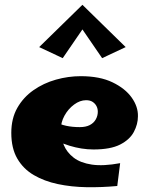

<svg xmlns="http://www.w3.org/2000/svg" viewBox="-20 -772 621 799"><path d="M468 2Q404 8 340.5 7Q277 6 220.5 -6Q164 -18 120.5 -43.5Q77 -69 52 -112Q27 -155 27 -219Q27 -279 52 -323Q77 -367 119 -396.5Q161 -426 212.5 -440.5Q264 -455 316 -455Q395 -455 448 -429.5Q501 -404 528 -366Q555 -328 554 -288Q554 -255 537 -223Q520 -191 480 -170.5Q440 -150 369 -150Q344 -150 319 -154Q294 -158 269.5 -165.5Q245 -173 222 -183.5Q199 -194 179 -207L208 -266Q230 -254 255.5 -248.5Q281 -243 312 -243Q337 -243 353.5 -251.5Q370 -260 378.5 -275Q387 -290 387 -307Q387 -320 381.5 -330.5Q376 -341 365.5 -348Q355 -355 338 -355Q313 -355 288.5 -337Q264 -319 248.5 -291Q233 -263 233 -232Q233 -199 245.5 -168.5Q258 -138 286.5 -116Q315 -94 362.5 -87Q410 -80 480 -93ZM241 -530 143 -576 323 -752 337 -670ZM405 -530 309 -670 323 -752 503 -576Z"/></svg>

Font: Marhey Light
Style: Regular
Weight: 300
Designer: Nur Syamsi & Bustanul Arifin
Foundry: Namelatype
Version: Version 1.000